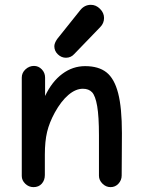

<svg xmlns="http://www.w3.org/2000/svg" viewBox="-20 -766 583 792"><path d="M252 -527.8Q233.4 -527.8 218.8 -541.7Q204.1 -555.7 204.1 -575.2Q204.1 -587.9 215.8 -605L311 -724.1Q328.6 -746.1 355 -746.1Q376 -746.1 392.6 -729.5Q409.2 -712.9 409.2 -691.9Q409.2 -669.9 393.1 -653.8L286.1 -543Q272.5 -527.8 252 -527.8ZM118.2 5.9Q98.6 5.9 84.2 -8.1Q69.8 -22 69.8 -40V-445.8Q69.8 -465.8 85.2 -480Q100.6 -494.1 120.1 -494.1Q138.7 -494.1 152.3 -480Q166 -465.8 166 -445.8V-370.1Q194.3 -429.7 237.1 -461.4Q279.8 -493.2 331.1 -493.2Q386.7 -493.2 419.2 -467.5Q451.7 -441.9 467.3 -381.8Q482.9 -321.8 482.9 -216.8Q482.9 -171.4 482.4 -119.4Q481.9 -67.4 481.9 -42Q481.9 -22.9 468.8 -8.5Q455.6 5.9 436 5.9Q417 5.9 402.6 -8.5Q388.2 -22.9 388.2 -41V-207Q388.2 -285.6 380.9 -328.1Q373.5 -370.6 359.9 -385.3Q346.2 -399.9 321.8 -399.9Q292 -399.9 262 -374.3Q231.9 -348.6 206.1 -301.8Q183.6 -260.7 174.3 -221.9Q165 -183.1 165 -127.9V-43.9Q165 -22.5 152.3 -8.3Q139.6 5.9 118.2 5.9Z"/></svg>

Font: Comic Neue
Style: Bold
Weight: 700
Designer: Craig Rozynski
Foundry: Craig Rozynski
Version: Version 2.003;hotconv 1.0.109;makeotfexe 2.5.65596